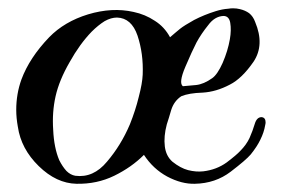

<svg xmlns="http://www.w3.org/2000/svg" viewBox="-20 -447 686 467"><path d="M496.1 -256.8Q475.6 -242.2 457 -240.2Q439.5 -238.3 424.8 -237.3Q414.1 -245.1 430.7 -284.2Q447.3 -323.2 458 -343.8Q469.7 -365.2 486.3 -385.7Q502 -407.2 523.4 -408.2Q537.1 -408.2 540 -391.6Q543 -374 539.1 -351.6Q534.2 -323.2 521.5 -293.9Q508.8 -265.6 496.1 -256.8ZM264.6 -404.3Q299.8 -403.3 314.5 -360.4Q329.1 -316.4 327.1 -265.6Q326.2 -244.1 317.4 -210.9Q309.6 -178.7 295.9 -144.5Q274.4 -93.8 240.2 -53.7Q207 -13.7 163.1 -19.5Q151.4 -21.5 141.6 -31.2Q131.8 -42 124 -57.6Q111.3 -87.9 109.4 -130.9Q106.4 -173.8 115.2 -212.9Q124 -252 149.4 -295.9Q173.8 -339.8 203.1 -370.1Q218.8 -385.7 234.4 -395.5Q250 -404.3 264.6 -404.3ZM393.6 -356.4Q379.9 -381.8 356.4 -396.5Q333 -412.1 304.7 -418Q252.9 -429.7 194.3 -412.1Q136.7 -394.5 99.6 -356.4Q51.8 -306.6 32.2 -253.9Q19.5 -218.8 19.5 -179.7Q19.5 -160.2 23.4 -138.7Q31.2 -85 74.2 -43Q117.2 -1 166 0Q215.8 1 257.8 -19.5Q299.8 -40 330.1 -70.3Q352.5 -36.1 386.7 -17.6Q421.9 1 454.1 0Q503.9 -1 541 -29.3Q578.1 -57.6 589.8 -71.3Q605.5 -90.8 613.3 -107.4Q622.1 -125 625 -142.6Q626 -146.5 626 -149.4Q626 -161.1 616.2 -162.1Q604.5 -162.1 599.6 -145.5Q594.7 -128.9 586.9 -111.3Q579.1 -94.7 564.5 -80.1Q555.7 -70.3 531.2 -51.8Q506.8 -34.2 474.6 -30.3Q457 -28.3 437.5 -33.2Q418.9 -38.1 399.4 -53.7Q383.8 -67.4 380.9 -90.8Q377.9 -115.2 385.7 -144.5Q390.6 -159.2 396.5 -179.7Q403.3 -201.2 420.9 -212.9Q439.5 -220.7 472.7 -221.7Q505.9 -223.6 539.1 -241.2Q568.4 -255.9 596.7 -296.9Q624 -337.9 600.6 -393.6Q595.7 -407.2 585.9 -415Q576.2 -421.9 563.5 -424.8Q555.7 -426.8 546.9 -426.8Q541 -426.8 535.2 -425.8Q520.5 -424.8 504.9 -419.9Q476.6 -411.1 452.1 -398.4Q427.7 -384.8 418 -377Q412.1 -372.1 406.2 -367.2Q399.4 -361.3 393.6 -356.4Z"/></svg>

Font: Gilchrist
Style: Regular
Weight: 400
Version: 1.0